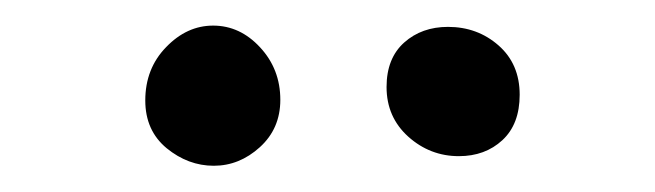

<svg xmlns="http://www.w3.org/2000/svg" viewBox="-20 -729 512 150"><path d="M147 -599.5Q127 -599.5 110.2 -613.2Q93.5 -627 93.5 -650.5Q93.5 -675.5 109.8 -692.2Q126 -709 146.5 -709Q167.5 -709 183.2 -692Q199 -675 199 -651Q199 -628.5 183 -614Q167 -599.5 147 -599.5ZM338.5 -607Q316 -607 299 -622.2Q282 -637.5 282 -661Q282 -683.5 295.8 -695.8Q309.5 -708 330 -708Q353 -708 369.5 -693.5Q386 -679 386 -655Q386 -632 372.5 -619.5Q359 -607 338.5 -607Z"/></svg>

Font: Grandstander ExtraLight
Style: Regular
Weight: 200
Designer: Tyler Finck
Foundry: Etcetera Type Co
Version: Version 1.200; ttfautohint (v1.8.3)